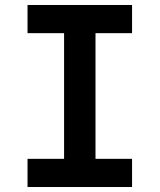

<svg xmlns="http://www.w3.org/2000/svg" viewBox="-20 -750 640 770"><path d="M90.4 0V-113H237V-617H90.4V-730H509.6V-617H363V-113H509.6V0Z"/></svg>

Font: Atlassian Mono
Style: Regular
Weight: 400
Monospace: yes
Designer: Philipp Nurullin, Konstantin Bulenkov
Foundry: Modifications by Atlassian Pty Ltd, manufactured by JetBrains
Version: Version 2.304